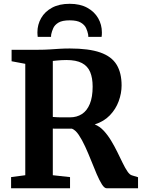

<svg xmlns="http://www.w3.org/2000/svg" viewBox="-20 -1010 762 1030"><path d="M39.5 0V-59.9L115.6 -70V-667.6L42.2 -681.4V-743H186.2Q218.9 -743 246.2 -744.8Q273.5 -746.6 299.4 -748.3Q325.3 -749.9 354.3 -749.9Q456.8 -749.9 517.8 -728.5Q578.8 -707.1 605.5 -663.1Q632.3 -619.2 632.3 -551.7Q632.3 -509.5 616.7 -467Q601.2 -424.6 569.3 -391.4Q537.5 -358.2 488.2 -342.6Q514.5 -332.2 536.2 -309Q557.9 -285.7 576 -255.7Q594.1 -225.7 609.5 -194.3Q625 -162.9 638.2 -135.5Q651.5 -108.2 663.8 -90.2Q676 -72.2 688 -69.2L720.5 -59.3V0H552.4Q539.9 0 526.6 -21.1Q513.3 -42.1 498.8 -75.9Q484.4 -109.7 469 -148.5Q453.6 -187.3 436.9 -223.7Q420.2 -260 402.7 -286.1Q385.1 -312.2 366.1 -319.7Q356.1 -319.7 341.8 -319.7Q327.6 -319.7 312.6 -319.7Q297.6 -319.7 284.5 -319.8Q271.4 -319.9 263.3 -320V-70L355.7 -59.9V0ZM355.4 -380.5Q392.1 -380.5 419.5 -398.2Q446.9 -416 461.9 -452.6Q477 -489.2 477 -545.4Q477 -591.8 463.7 -623.6Q450.4 -655.4 419.6 -671.7Q388.8 -688 336.1 -688Q322.1 -688 309.1 -687.2Q296.1 -686.4 284.6 -685.3Q273.1 -684.1 263.3 -683.1V-382.6Q273.5 -381.2 291.9 -380.8Q310.3 -380.3 328.5 -380.4Q346.7 -380.5 355.4 -380.5ZM353.7 -989.6Q409.3 -989.6 447.8 -968.6Q486.3 -947.5 506.5 -912.6Q526.6 -877.6 526.6 -836Q526.6 -829.9 526.3 -823.9Q526 -817.9 525 -812.3H453.6Q453.6 -814.5 453.6 -818.3Q453.6 -822.1 452.6 -826Q449.7 -841.8 441.9 -859.1Q434.1 -876.4 413.9 -888.6Q393.6 -900.9 353.7 -900.9Q313.7 -900.9 293.5 -888.6Q273.4 -876.4 265.7 -858.9Q258 -841.4 254.8 -826Q254.3 -822.1 254 -818.3Q253.8 -814.5 253.8 -812.3H182.3Q181.7 -817.9 181.2 -824.1Q180.7 -830.3 180.7 -836.4Q180.7 -878 200.7 -912.9Q220.6 -947.9 259.4 -968.8Q298.1 -989.6 353.7 -989.6Z"/></svg>

Font: Merriweather Light
Style: Regular
Weight: 300
Designer: Eben Sorkin
Foundry: Eben Sorkin
Version: Version 2.100